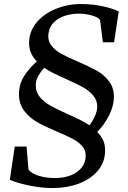

<svg xmlns="http://www.w3.org/2000/svg" viewBox="-20 -838 631 950"><path d="M241.5 92.5Q200.5 92.5 157.2 85.8Q114 79 79.5 69.2Q45 59.5 28.5 51.5L53 -113H111.5L121 1.5Q138.5 22.5 175 32.8Q211.5 43 253 43Q294 43 328.2 30.2Q362.5 17.5 383.2 -7.8Q404 -33 404 -69Q404 -96 385.8 -116.2Q367.5 -136.5 340.2 -150.8Q313 -165 264 -186Q203 -211.5 165.2 -232.8Q127.5 -254 100.8 -288.2Q74 -322.5 74 -371.5Q74 -421.5 98.8 -460.8Q123.5 -500 162 -534Q124 -573.5 124 -624.5Q124 -682.5 160.8 -726.5Q197.5 -770.5 256.5 -794.2Q315.5 -818 380 -818Q440.5 -818 491.8 -806.2Q543 -794.5 567.5 -781L544.5 -629H489L475 -740Q463 -754 432.2 -762.2Q401.5 -770.5 367 -770.5Q333.5 -770 301.2 -760Q269 -750 245.8 -726.8Q222.5 -703.5 219 -666Q216.5 -634.5 235.2 -611.2Q254 -588 283.2 -572Q312.5 -556 363.5 -534Q422 -509 457.8 -489Q493.5 -469 518.5 -437Q543.5 -405 543.5 -360Q543.5 -314 519.2 -266.2Q495 -218.5 461 -185.5Q481 -164.5 490.5 -143.8Q500 -123 500 -93.5Q500 -36 464.5 6.2Q429 48.5 369.8 70.5Q310.5 92.5 241.5 92.5ZM305.5 -447.5Q265 -466 242 -477.2Q219 -488.5 198.5 -502.5Q180 -481.5 168.5 -460.8Q157 -440 157 -415Q157 -382 177.5 -357.5Q198 -333 228.5 -315.8Q259 -298.5 312.5 -274.5Q347 -259.5 373.5 -246.2Q400 -233 422.5 -218Q438.5 -238.5 449.8 -263.8Q461 -289 461 -311Q461 -342.5 440.2 -366.5Q419.5 -390.5 388.5 -407.5Q357.5 -424.5 305.5 -447.5Z"/></svg>

Font: Merriweather Text
Style: Italic
Weight: 400
Italic angle: -7.8°
Designer: Eben Sorkin
Foundry: Eben Sorkin
Version: Version 2.100